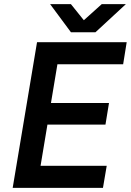

<svg xmlns="http://www.w3.org/2000/svg" viewBox="-20 -903 630 923"><path d="M41 0 158 -700H589L572 -594H256L225 -408H504L487 -304H208L175 -106H493L475 0ZM322 -748V-751L469 -883H585L439 -748ZM321 -748 221 -883H321L427 -751L426 -748Z"/></svg>

Font: Figtree SemiBold
Style: Italic
Weight: 600
Italic angle: -9.5°
Foundry: Erik Kennedy
Version: Version 2.001;gftools[0.9.30]